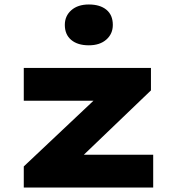

<svg xmlns="http://www.w3.org/2000/svg" viewBox="-20 -836 796 856"><path d="M86 0V-94L470 -456L482 -387H86V-533H653V-433L289 -84L274 -146H663V0ZM376 -634Q326 -634 297.5 -658Q269 -682 269 -725Q269 -765 298 -790.5Q327 -816 376 -816Q426 -816 454.5 -792.5Q483 -769 483 -725Q483 -685 454 -659.5Q425 -634 376 -634Z"/></svg>

Font: Lexend Peta ExtraBold
Style: Regular
Weight: 800
Version: Version 1.007